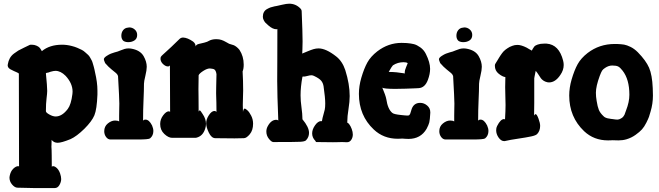

<svg xmlns="http://www.w3.org/2000/svg" viewBox="-20 -751 3499 1019"><path d="M223.6 -161.1Q223.6 -153.3 242.2 -143.1Q260.7 -132.8 275.4 -132.8Q309.6 -132.8 339.8 -172.9Q357.4 -196.3 364.3 -252Q365.2 -255.9 365.2 -264.6Q365.2 -308.6 328.1 -348.6Q301.8 -375 274.4 -375Q264.6 -375 248 -370.1Q236.3 -365.2 227.5 -364.3Q223.6 -363.3 223.6 -361.3Q230.5 -293 230.5 -268.6Q230.5 -255.9 227.1 -229Q223.6 -202.1 223.6 -161.1ZM304.7 199.2Q304.7 214.8 295.4 231Q286.1 247.1 270.5 247.1H162.1Q139.6 247.1 71.3 245.1Q57.6 244.1 43.9 228Q30.3 211.9 30.3 191.4Q30.3 190.4 30.8 188Q31.2 185.5 31.2 183.6Q36.1 158.2 50.3 144.5Q64.5 130.9 76.2 130.9Q80.1 130.9 81.1 131.8Q80.1 -19.5 80.1 -360.4Q79.1 -361.3 78.1 -362.3Q77.1 -363.3 74.2 -364.7Q71.3 -366.2 66.9 -368.2Q62.5 -370.1 53.7 -374Q44.9 -377.9 34.2 -383.8Q17.6 -393.6 21.5 -410.2Q24.4 -427.7 32.2 -441.9Q40 -456.1 54.2 -466.8Q68.4 -477.5 77.6 -482.9Q86.9 -488.3 107.4 -498Q127.9 -507.8 133.8 -510.7Q138.7 -513.7 142.6 -513.7H148.4Q162.1 -513.7 173.3 -508.8Q184.6 -503.9 189.5 -498.5Q194.3 -493.2 198.2 -486.3L202.1 -479.5Q243.2 -513.7 309.6 -513.7Q335 -513.7 361.3 -506.8Q377 -502.9 390.6 -497.1Q404.3 -491.2 414.1 -486.3Q423.8 -481.4 432.6 -473.1Q441.4 -464.8 447.3 -460Q453.1 -455.1 459 -444.3Q464.8 -433.6 467.3 -429.2Q469.7 -424.8 473.1 -412.6Q476.6 -400.4 477.5 -397.5Q478.5 -394.5 481.4 -381.8Q484.4 -369.1 484.4 -367.2Q497.1 -313.5 497.1 -270.5V-249Q494.1 -170.9 481 -139.2Q467.8 -107.4 427.7 -67.4Q386.7 -27.3 354.5 -12.7Q306.6 6.8 286.1 6.8Q265.6 6.8 253.9 -8.8Q253.9 2.9 253.4 15.1Q252.9 27.3 252.9 28.3Q252.9 33.2 253.4 36.6Q253.9 40 253.9 45.4Q253.9 50.8 254.4 73.2Q254.9 95.7 254.9 133.8Q257.8 130.9 261.7 130.9Q270.5 130.9 281.2 140.6Q292 150.4 298.8 168.9Q304.7 186.5 304.7 199.2Z M708 -565.4Q708 -545.9 693.8 -536.6Q679.7 -527.3 661.1 -527.3H658.2Q640.6 -528.3 632.8 -536.1Q624 -545.9 624 -561.5Q624 -579.1 633.8 -591.3Q643.6 -603.5 660.2 -604.5Q661.1 -604.5 663.1 -605Q665 -605.5 666 -605.5Q682.6 -605.5 695.3 -594.2Q708 -583 708 -565.4ZM533.2 -54.7Q533.2 -80.1 552.2 -95.7Q571.3 -111.3 590.8 -111.3Q605.5 -111.3 612.3 -106.4V-137.7Q612.3 -154.3 612.8 -172.9Q613.3 -191.4 613.3 -201.2Q613.3 -227.5 606.4 -347.7Q603.5 -356.4 596.2 -362.8Q588.9 -369.1 572.3 -382.3Q555.7 -395.5 538.1 -416Q531.2 -431.6 531.2 -436.5Q531.2 -444.3 545.9 -454.1Q559.6 -462.9 568.4 -466.3Q577.1 -469.7 587.4 -472.7Q597.7 -475.6 604.5 -477.5Q608.4 -478.5 619.6 -483.4Q630.9 -488.3 641.1 -491.2Q651.4 -494.1 663.1 -494.1Q665 -494.1 668.9 -493.7Q672.9 -493.2 674.8 -493.2Q723.6 -485.4 742.2 -453.1Q758.8 -423.8 758.8 -396.5Q758.8 -378.9 751.5 -348.6Q744.1 -318.4 744.1 -306.6Q744.1 -271.5 741.7 -219.2Q739.3 -167 739.3 -110.4Q743.2 -116.2 752 -116.2Q771.5 -116.2 787.1 -85Q793.9 -69.3 793.9 -55.7Q793.9 -31.2 776.4 -16.6Q768.6 -10.7 711.9 -10.7H566.4Q552.7 -10.7 543 -23.9Q533.2 -37.1 533.2 -54.7Z M830.1 -92.8Q830.1 -118.2 846.2 -139.2Q862.3 -160.2 876 -160.2Q879.9 -160.2 882.8 -157.2Q881.8 -224.6 881.8 -404.3Q878.9 -398.4 871.1 -398.4Q859.4 -398.4 846.7 -409.7Q834 -420.9 832 -435.5V-441.4Q832 -446.3 834 -449.7Q835.9 -453.1 843.3 -460Q850.6 -466.8 859.9 -475.1Q869.1 -483.4 889.6 -502.4Q910.2 -521.5 933.6 -544.9Q941.4 -551.8 952.1 -551.8Q975.6 -550.8 1004.9 -530.3Q1019.5 -518.6 1017.6 -503.9Q1017.6 -505.9 1018.6 -506.8Q1022.5 -512.7 1027.3 -515.1Q1032.2 -517.6 1048.8 -521Q1065.4 -524.4 1079.1 -529.3Q1082 -530.3 1088.9 -534.2Q1095.7 -538.1 1105 -540.5Q1114.3 -543 1126 -543H1128.9Q1143.6 -543 1155.3 -539.1Q1167 -535.2 1179.7 -527.8Q1192.4 -520.5 1196.3 -518.6Q1198.2 -517.6 1206.1 -515.6Q1213.9 -513.7 1220.2 -511.2Q1226.6 -508.8 1235.4 -502Q1244.1 -495.1 1251 -486.3Q1273.4 -452.1 1273.4 -408.2Q1273.4 -385.7 1267.6 -372.1Q1270.5 -322.3 1270.5 -270.5Q1270.5 -253.9 1269.5 -231.9Q1268.6 -210 1268.6 -193.4Q1268.6 -189.5 1269 -177.2Q1269.5 -165 1269.5 -157.2Q1272.5 -174.8 1279.3 -174.8Q1282.2 -174.8 1292.5 -166Q1302.7 -157.2 1313 -137.2Q1323.2 -117.2 1323.2 -94.7Q1323.2 -59.6 1305.7 -38.6Q1288.1 -17.6 1274.4 -17.6Q1252 -16.6 1224.6 -16.6Q1180.7 -16.6 1123 -17.6Q1102.5 -17.6 1088.4 -46.9Q1074.2 -76.2 1074.2 -96.7Q1074.2 -118.2 1088.9 -140.1Q1103.5 -162.1 1118.2 -162.1Q1124 -162.1 1128.9 -157.2Q1128.9 -183.6 1128.4 -206.1Q1127.9 -228.5 1127.4 -239.7Q1127 -251 1127 -256.8Q1127 -264.6 1127.4 -288.1Q1127.9 -311.5 1128.9 -357.4Q1126 -378.9 1115.2 -383.8Q1110.4 -385.7 1101.6 -386.7Q1099.6 -386.7 1097.2 -387.2Q1094.7 -387.7 1093.8 -387.7Q1079.1 -387.7 1058.6 -374.5Q1038.1 -361.3 1034.2 -351.6Q1033.2 -313.5 1033.2 -277.3Q1033.2 -268.6 1033.7 -236.8Q1034.2 -205.1 1034.2 -158.2Q1038.1 -170.9 1045.9 -160.2Q1046.9 -158.2 1049.8 -154.3Q1053.7 -148.4 1055.7 -145.5Q1073.2 -120.1 1073.2 -93.8Q1073.2 -80.1 1069.3 -69.3Q1057.6 -29.3 1023.4 -20.5Q1021.5 -19.5 1017.6 -19.5H893.6Q874 -19.5 852.1 -40Q830.1 -60.5 830.1 -92.8Z M1636.7 -43Q1636.7 -64.5 1652.3 -86.4Q1668 -108.4 1684.6 -108.4Q1687.5 -108.4 1688.5 -107.4Q1691.4 -126 1696.3 -141.6Q1701.2 -157.2 1703.6 -169.4Q1706.1 -181.6 1706.1 -202.1Q1706.1 -232.4 1697.3 -293Q1694.3 -311.5 1684.1 -323.2Q1673.8 -335 1649.4 -346.7Q1640.6 -351.6 1632.8 -351.6Q1625 -351.6 1610.4 -347.7Q1597.7 -343.8 1587.9 -344.7Q1585 -344.7 1585 -342.8Q1575.2 -290 1575.2 -245.1Q1575.2 -215.8 1580.1 -180.7Q1585 -145.5 1585 -123V-118.2Q1620.1 -76.2 1620.1 -45.9Q1620.1 -23.4 1604.5 -6.8L1603.5 -5.9Q1597.7 0 1573.7 1.5Q1549.8 2.9 1430.7 2.9Q1420.9 2.9 1407.2 -14.2Q1393.6 -31.2 1393.6 -52.7Q1393.6 -67.4 1400.4 -80.1Q1418.9 -115.2 1446.3 -115.2Q1453.1 -115.2 1457 -111.3Q1451.2 -252.9 1451.2 -320.3Q1451.2 -339.8 1451.7 -423.8Q1452.1 -507.8 1452.1 -596.7Q1451.2 -595.7 1447.3 -595.7Q1427.7 -595.7 1405.3 -615.2Q1405.3 -616.2 1399.4 -620.6Q1393.6 -625 1388.7 -630.4Q1383.8 -635.7 1379.4 -644.5Q1375 -653.3 1375 -662.1Q1375 -676.8 1380.9 -687Q1386.7 -697.3 1397.5 -703.1Q1408.2 -709 1416.5 -711.9Q1424.8 -714.8 1437 -717.3Q1449.2 -719.7 1450.2 -719.7Q1451.2 -719.7 1476.1 -725.6Q1501 -731.4 1514.6 -731.4Q1549.8 -731.4 1574.2 -706.1Q1581.1 -699.2 1581.1 -690.4Q1585.9 -576.2 1585.9 -531.2Q1585.9 -508.8 1585 -489.3Q1584 -469.7 1584 -466.8Q1593.8 -470.7 1612.3 -478.5Q1630.9 -486.3 1644 -490.2Q1657.2 -494.1 1670.9 -494.1Q1710 -494.1 1764.6 -451.2Q1796.9 -425.8 1812.5 -378.9Q1835.9 -304.7 1835.9 -241.2Q1835.9 -211.9 1829.6 -172.4Q1823.2 -132.8 1823.2 -105.5V-98.6L1824.2 -99.6Q1827.1 -99.6 1834 -90.8Q1840.8 -82 1846.7 -66.4Q1852.5 -50.8 1852.5 -37.1Q1852.5 -21.5 1844.2 -8.8Q1835.9 3.9 1821.3 3.9Q1807.6 2.9 1794.9 2.9Q1793 2.9 1778.8 3.4Q1764.6 3.9 1747.1 3.9Q1702.1 3.9 1660.2 2.9Q1657.2 2.9 1656.7 2.4Q1656.2 2 1655.8 0Q1655.3 -2 1653.3 -3.9Q1636.7 -20.5 1636.7 -43Z M2043 -369.1Q2043 -369.1 2048.8 -369.1Q2082 -369.1 2128.9 -361.3Q2128.9 -362.3 2128.4 -364.3Q2127.9 -366.2 2127.9 -367.2Q2127.9 -377 2135.7 -395.5Q2143.6 -414.1 2143.6 -415V-416Q2136.7 -420.9 2122.1 -420.9Q2090.8 -420.9 2065.4 -404.3Q2060.5 -400.4 2043 -369.1ZM2008.8 -286.1Q2008.8 -285.2 2013.2 -275.4Q2017.6 -265.6 2022.9 -250.5Q2028.3 -235.4 2030.3 -224.6Q2038.1 -171.9 2061.5 -152.3Q2069.3 -144.5 2108.4 -140.6Q2116.2 -139.6 2127 -138.7Q2137.7 -137.7 2140.6 -137.7Q2145.5 -137.7 2148.4 -138.2Q2151.4 -138.7 2153.8 -142.1Q2156.2 -145.5 2157.2 -147.9Q2158.2 -150.4 2160.6 -158.7Q2163.1 -167 2165 -172.9Q2176.8 -205.1 2210 -205.1Q2230.5 -205.1 2247.1 -190.9Q2263.7 -176.8 2263.7 -155.3V-152.3Q2261.7 -114.3 2258.3 -101.1Q2254.9 -87.9 2244.1 -67.4Q2212.9 -13.7 2147.5 -13.7Q2138.7 -13.7 2127.4 -14.6Q2116.2 -15.6 2115.2 -15.6Q2114.3 -15.6 2106.4 -15.1Q2098.6 -14.6 2090.8 -14.6Q2015.6 -14.6 1963.9 -63.5Q1884.8 -137.7 1884.8 -252.9Q1884.8 -293.9 1897.5 -337.9Q1912.1 -387.7 1929.7 -419.4Q1947.3 -451.2 1982.4 -478.5Q2041 -523.4 2111.3 -523.4Q2128.9 -523.4 2138.7 -522.5Q2162.1 -520.5 2177.2 -516.6Q2192.4 -512.7 2210.9 -499.5Q2229.5 -486.3 2240.2 -464.8Q2262.7 -419.9 2262.7 -385.7Q2262.7 -358.4 2251 -327.1Q2235.4 -285.2 2202.1 -283.2L2182.6 -282.2Q2162.1 -281.2 2132.3 -280.3Q2102.5 -279.3 2078.1 -279.3Q2016.6 -279.3 2008.8 -286.1Z M2486.3 -565.4Q2486.3 -545.9 2472.2 -536.6Q2458 -527.3 2439.5 -527.3H2436.5Q2418.9 -528.3 2411.1 -536.1Q2402.3 -545.9 2402.3 -561.5Q2402.3 -579.1 2412.1 -591.3Q2421.9 -603.5 2438.5 -604.5Q2439.5 -604.5 2441.4 -605Q2443.4 -605.5 2444.3 -605.5Q2460.9 -605.5 2473.6 -594.2Q2486.3 -583 2486.3 -565.4ZM2311.5 -54.7Q2311.5 -80.1 2330.6 -95.7Q2349.6 -111.3 2369.1 -111.3Q2383.8 -111.3 2390.6 -106.4V-137.7Q2390.6 -154.3 2391.1 -172.9Q2391.6 -191.4 2391.6 -201.2Q2391.6 -227.5 2384.8 -347.7Q2381.8 -356.4 2374.5 -362.8Q2367.2 -369.1 2350.6 -382.3Q2334 -395.5 2316.4 -416Q2309.6 -431.6 2309.6 -436.5Q2309.6 -444.3 2324.2 -454.1Q2337.9 -462.9 2346.7 -466.3Q2355.5 -469.7 2365.7 -472.7Q2376 -475.6 2382.8 -477.5Q2386.7 -478.5 2397.9 -483.4Q2409.2 -488.3 2419.4 -491.2Q2429.7 -494.1 2441.4 -494.1Q2443.4 -494.1 2447.3 -493.7Q2451.2 -493.2 2453.1 -493.2Q2502 -485.4 2520.5 -453.1Q2537.1 -423.8 2537.1 -396.5Q2537.1 -378.9 2529.8 -348.6Q2522.5 -318.4 2522.5 -306.6Q2522.5 -271.5 2520 -219.2Q2517.6 -167 2517.6 -110.4Q2521.5 -116.2 2530.3 -116.2Q2549.8 -116.2 2565.4 -85Q2572.3 -69.3 2572.3 -55.7Q2572.3 -31.2 2554.7 -16.6Q2546.9 -10.7 2490.2 -10.7H2344.7Q2331.1 -10.7 2321.3 -23.9Q2311.5 -37.1 2311.5 -54.7Z M2822.3 -145.5Q2829.1 -145.5 2837.9 -121.6Q2846.7 -97.7 2846.7 -83Q2846.7 -56.6 2831.1 -40Q2824.2 -32.2 2798.8 -26.9Q2773.4 -21.5 2730 -15.1Q2686.5 -8.8 2662.1 -2.9Q2661.1 -2.9 2659.2 -2.4Q2657.2 -2 2656.2 -2Q2639.6 -2 2626.5 -20.5Q2613.3 -39.1 2613.3 -59.6Q2613.3 -73.2 2618.2 -82Q2636.7 -119.1 2655.3 -119.1Q2659.2 -119.1 2660.2 -116.2Q2663.1 -164.1 2663.1 -193.4Q2663.1 -208 2662.1 -238.3Q2661.1 -268.6 2661.1 -288.1Q2661.1 -321.3 2662.1 -341.8Q2646.5 -343.8 2626.5 -359.9Q2606.4 -376 2606.4 -402.3Q2606.4 -410.2 2610.4 -415Q2613.3 -419.9 2620.1 -430.7Q2627 -441.4 2628.9 -445.3Q2630.9 -449.2 2636.7 -457.5Q2642.6 -465.8 2645 -469.2Q2647.5 -472.7 2652.8 -478.5Q2658.2 -484.4 2662.6 -487.3Q2667 -490.2 2672.9 -494.6Q2678.7 -499 2685.1 -502Q2691.4 -504.9 2699.2 -507.8Q2710.9 -512.7 2726.6 -512.7Q2746.1 -512.7 2775.4 -498Q2779.3 -496.1 2787.6 -490.7Q2795.9 -485.4 2802.7 -482.4Q2802.7 -483.4 2807.1 -491.2Q2811.5 -499 2815.9 -504.4Q2820.3 -509.8 2834 -514.6Q2847.7 -519.5 2867.2 -519.5H2880.9Q2947.3 -514.6 2968.8 -428.7Q2971.7 -417 2971.7 -406.2Q2971.7 -378.9 2954.1 -353.5Q2927.7 -313.5 2893.6 -313.5Q2887.7 -313.5 2884.8 -314.5Q2872.1 -317.4 2863.3 -323.7Q2854.5 -330.1 2850.1 -336.4Q2845.7 -342.8 2837.9 -355Q2830.1 -367.2 2823.2 -375Q2822.3 -371.1 2820.3 -361.3Q2818.4 -351.6 2816.9 -344.2Q2815.4 -336.9 2815.4 -335V-205.1Q2815.4 -165 2814.5 -137.7Q2819.3 -145.5 2822.3 -145.5Z M3231.4 -6.8Q3230.5 -6.8 3222.2 -6.3Q3213.9 -5.9 3207 -5.9Q3131.8 -5.9 3080.1 -54.7Q3001 -129.9 3001 -244.1Q3001 -285.2 3013.7 -329.1Q3028.3 -378.9 3045.9 -410.6Q3063.5 -442.4 3098.6 -469.7Q3161.1 -517.6 3242.2 -517.6H3253.9Q3278.3 -516.6 3292.5 -514.2Q3306.6 -511.7 3326.7 -502Q3346.7 -492.2 3365.2 -473.6Q3408.2 -429.7 3424.8 -391.6Q3441.4 -353.5 3444.3 -283.2Q3445.3 -269.5 3445.3 -244.1Q3445.3 -200.2 3432.6 -158.2Q3427.7 -140.6 3424.3 -130.9Q3420.9 -121.1 3410.2 -99.6Q3399.4 -78.1 3387.2 -64.5Q3375 -50.8 3353 -35.2Q3331.1 -19.5 3304.7 -11.7Q3285.2 -5.9 3262.7 -5.9Q3257.8 -5.9 3247.1 -6.3Q3236.3 -6.8 3231.4 -6.8ZM3191.4 -390.6Q3180.7 -383.8 3175.8 -376.5Q3170.9 -369.1 3163.1 -348.6Q3142.6 -293 3142.6 -258.8Q3142.6 -238.3 3146.5 -215.8Q3151.4 -184.6 3158.2 -168Q3165 -151.4 3182.6 -134.8Q3184.6 -132.8 3187 -130.9Q3189.5 -128.9 3191.4 -127.9Q3193.4 -127 3196.3 -126Q3199.2 -125 3201.2 -124Q3203.1 -123 3207.5 -122.6Q3211.9 -122.1 3213.9 -121.6Q3215.8 -121.1 3221.7 -120.1Q3227.5 -119.1 3230.5 -119.1Q3248 -116.2 3256.8 -116.2Q3265.6 -116.2 3275.4 -122.1Q3283.2 -126 3288.1 -132.3Q3293 -138.7 3294.4 -142.1Q3295.9 -145.5 3302.7 -165Q3320.3 -210 3320.3 -248Q3320.3 -330.1 3284.2 -376Q3271.5 -392.6 3261.2 -397.9Q3251 -403.3 3229.5 -403.3Q3210 -403.3 3191.4 -390.6Z"/></svg>

Font: Essays1743
Style: Bold
Weight: 700
Designer: Based on the typeface in a 1743 English translation of the essays of Montaigne.  PostScript/TrueType font designed by Jo
Version: Version 002.100